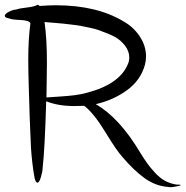

<svg xmlns="http://www.w3.org/2000/svg" viewBox="-116 -762 775 802"><path d="M41 -742 45 -741 49 -737Q85 -740 117 -740Q289 -740 401 -672Q442 -649 468 -609.5Q494 -570 494 -526Q494 -508 489 -490Q471 -426 413.5 -384.5Q356 -343 284 -327Q383 -270 470 -124Q488 -95 499.5 -79Q511 -63 531 -41Q551 -19 573 -7Q595 5 621 9Q623 9 624 9Q639 9 639 11Q639 13 622 16.5Q605 20 594 20Q590 20 587 19Q533 15 487 -18.5Q441 -52 394 -108Q371 -133 323.5 -211Q276 -289 236 -320Q214 -319 194 -319Q127 -319 77 -339Q71 -135 62 -60Q62 -46 55 -22.5Q48 1 40 1Q34 1 29 -16Q23 -46 19 -82.5Q15 -119 13.5 -142.5Q12 -166 10.5 -212Q9 -258 8 -274Q7 -308 4.5 -388Q2 -468 2 -511Q2 -598 11 -665Q6 -677 -31 -678.5Q-68 -680 -78 -685Q-96 -688 -96 -696Q-96 -704 -78.5 -713Q-61 -722 -49 -722Q-36 -727 -4.5 -730.5Q27 -734 41 -742ZM70 -670Q80 -600 80 -501Q80 -473 79 -419Q78 -365 78 -355Q91 -356 130.5 -358.5Q170 -361 197 -364.5Q224 -368 249 -375Q385 -411 419 -496Q424 -508 424 -522Q424 -548 406 -571.5Q388 -595 362 -609Q346 -617 327 -624.5Q308 -632 294 -637Q280 -642 255 -647Q230 -652 220.5 -654Q211 -656 181 -659.5Q151 -663 146 -663.5Q141 -664 106 -667Q71 -670 70 -670Z"/></svg>

Font: EptKazoo
Style: Medium
Weight: 500
Version: Version 001.000